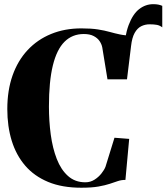

<svg xmlns="http://www.w3.org/2000/svg" viewBox="-20 -889 798 920"><path d="M588.5 -509 573.5 -570 571.5 -627Q576.5 -716 596.5 -769Q616.5 -822 647 -845.5Q677.5 -869 714 -869Q728 -869 738.2 -867Q748.5 -865 757.5 -861V-758Q746 -767 732 -769.8Q718 -772.5 697 -772.5Q675 -772.5 656.5 -763.2Q638 -754 625.2 -731.2Q612.5 -708.5 608 -668.5ZM369.5 10.5Q277.5 10.5 210.8 -17.2Q144 -45 100.8 -95.2Q57.5 -145.5 36.2 -214.5Q15 -283.5 15 -366.5Q15 -456 40.2 -527.5Q65.5 -599 112.5 -649.2Q159.5 -699.5 224.8 -726.2Q290 -753 370 -753Q417 -753 449 -748Q481 -743 505.8 -736Q530.5 -729 555.5 -723.8Q580.5 -718.5 613.5 -718.5L588.5 -509H495L470 -662Q467 -677.5 457.2 -692Q447.5 -706.5 429 -716.2Q410.5 -726 381.5 -726Q326.5 -726 289.2 -689Q252 -652 233.2 -575.2Q214.5 -498.5 214.5 -378.5Q214.5 -309 223.2 -244Q232 -179 252 -127.5Q272 -76 305.8 -45.8Q339.5 -15.5 389 -15.5Q413 -15.5 432.8 -28Q452.5 -40.5 466.2 -58Q480 -75.5 485.5 -90L528.5 -229L599 -223.5L581 -27Q561.5 -27 544.5 -21.2Q527.5 -15.5 505.8 -8.2Q484 -1 451.8 4.8Q419.5 10.5 369.5 10.5Z"/></svg>

Font: Merriweather 144pt ExtraBold
Style: Regular
Weight: 800
Version: Version 2.100